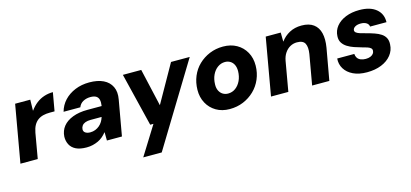

<svg xmlns="http://www.w3.org/2000/svg" viewBox="-62 -949 3439 1606"><g transform="rotate(-15 1658.0 -146.5)"><path d="M15 0 102 -496H233L231 -401H232Q258 -437 288.5 -460.5Q319 -484 355.5 -496Q392 -508 432 -508L404 -349H363Q331 -349 305 -342.5Q279 -336 258.5 -321Q238 -306 224 -281Q210 -256 203 -218L165 0Z M587 12Q529 12 494 -5.5Q459 -23 443 -54Q427 -85 428 -123Q431 -174 460.5 -211Q490 -248 544.5 -269Q599 -290 673 -290H796Q801 -323 795.5 -344.5Q790 -366 772.5 -376.5Q755 -387 724 -387Q689 -387 661 -372Q633 -357 621 -326H476Q491 -381 529 -421.5Q567 -462 623 -485Q679 -508 746 -508Q818 -508 867 -484.5Q916 -461 938 -415.5Q960 -370 948 -305L894 0H764L763 -72H762Q747 -53 728.5 -37Q710 -21 687.5 -10.5Q665 0 640 6Q615 12 587 12ZM648 -102Q672 -102 692 -110Q712 -118 728 -131.5Q744 -145 755 -163Q766 -181 772 -202H676Q650 -202 631 -195Q612 -188 602 -174.5Q592 -161 591 -144Q590 -123 606.5 -112.5Q623 -102 648 -102Z M1021 215 1176 -34H1148L1035 -496H1194L1268 -172H1269L1452 -496H1614L1181 215Z M1826 12Q1759 12 1709 -17.5Q1659 -47 1631.5 -98Q1604 -149 1605 -213Q1606 -276 1628.5 -330Q1651 -384 1692 -423.5Q1733 -463 1787 -485.5Q1841 -508 1904 -508Q1971 -508 2021.5 -479.5Q2072 -451 2100.5 -400Q2129 -349 2128 -283Q2127 -221 2104 -167Q2081 -113 2039.5 -73Q1998 -33 1944 -10.5Q1890 12 1826 12ZM1846 -117Q1882 -117 1910.5 -138Q1939 -159 1956 -195Q1973 -231 1974 -277Q1974 -310 1963 -332.5Q1952 -355 1932 -367Q1912 -379 1887 -379Q1852 -379 1823 -358Q1794 -337 1777 -301Q1760 -265 1759 -219Q1758 -187 1769.5 -164Q1781 -141 1801 -129Q1821 -117 1846 -117Z M2185 0 2272 -496H2402L2403 -418H2404Q2434 -459 2479.5 -483.5Q2525 -508 2584 -508Q2649 -508 2687.5 -479.5Q2726 -451 2738.5 -399Q2751 -347 2739 -275L2690 0H2541L2587 -261Q2596 -319 2580 -350.5Q2564 -382 2511 -382Q2479 -382 2452 -367Q2425 -352 2406 -324Q2387 -296 2380 -257L2335 0Z M3015 12Q2945 12 2896 -11.5Q2847 -35 2822.5 -75Q2798 -115 2802 -164H2950Q2951 -145 2960.5 -130Q2970 -115 2989 -107Q3008 -99 3033 -99Q3057 -99 3073.5 -106Q3090 -113 3099 -124.5Q3108 -136 3108 -150Q3109 -164 3098.5 -173Q3088 -182 3070 -188Q3052 -194 3028 -200Q2995 -209 2963 -220Q2931 -231 2905.5 -247Q2880 -263 2865 -286.5Q2850 -310 2852 -344Q2854 -392 2884 -429Q2914 -466 2966 -487Q3018 -508 3085 -508Q3178 -508 3229.5 -465.5Q3281 -423 3279 -351H3137Q3135 -372 3116 -384Q3097 -396 3067 -396Q3037 -396 3018 -384.5Q2999 -373 2998 -355Q2998 -343 3009 -334.5Q3020 -326 3040.5 -319.5Q3061 -313 3089 -306Q3127 -296 3159 -285Q3191 -274 3214.5 -258.5Q3238 -243 3250 -220Q3262 -197 3260 -164Q3258 -112 3226 -72Q3194 -32 3139.5 -10Q3085 12 3015 12Z"/></g></svg>

Font: DM Sans 28pt Black
Style: Italic
Weight: 900
Italic angle: -10°
Version: Version 4.004;gftools[0.9.30]